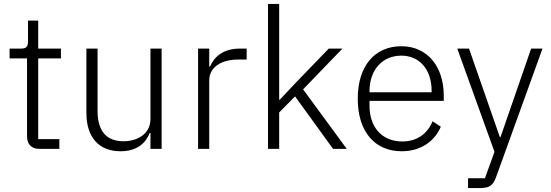

<svg xmlns="http://www.w3.org/2000/svg" viewBox="-20 -760 2811 980"><path d="M283 0V-50H175V-462H291V-512H175V-655H123V-551C123 -522 115 -512 87 -512H29V-462H118V-63C118 -25 140 0 181 0Z M748 0H805V-512H748V-153C748 -76 681 -39 610 -39C525 -39 478 -89 478 -194V-512H421V-183C421 -58 486 12 595 12C683 12 725 -33 744 -81H748Z M1048 0V-350C1048 -416 1109 -456 1194 -456H1239V-512H1205C1117 -512 1072 -468 1052 -420H1048V-512H991V0Z M1348 0H1405V-186L1486 -268L1680 0H1750L1527 -304L1728 -512H1658L1488 -336L1408 -251H1405V-740H1348Z M2030 12C2127 12 2198 -38 2230 -113L2188 -141C2160 -74 2106 -38 2033 -38C1928 -38 1866 -113 1866 -220V-245H2245V-272C2245 -422 2160 -524 2029 -524C1893 -524 1806 -424 1806 -256C1806 -88 1893 12 2030 12ZM2029 -476C2121 -476 2183 -405 2183 -297V-289H1866V-294C1866 -402 1930 -476 2029 -476Z M2535 -61H2531L2374 -512H2314L2504 15L2455 150H2369V200H2427C2479 200 2496 187 2512 144L2749 -512H2691Z"/></svg>

Font: IBM Plex Devanagari Light
Style: Regular
Weight: 300
Designer: Mike Abbink, Paul van der Laan, Pieter van Rosmalen, Erin McLaughlin
Foundry: Bold Monday
Version: Version 1.0